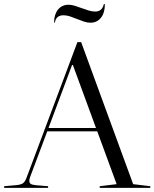

<svg xmlns="http://www.w3.org/2000/svg" viewBox="-55 -910 748 930"><path d="M178 -8V0H-35V-8L21 -13Q46 -15 56.5 -22.5Q67 -30 75 -53L320 -706H338L590 -18L673 -8V0H428V-8L510 -18L416 -274H174L91 -53Q87 -42 87 -35Q87 -24 93.5 -19.5Q100 -15 117 -13ZM294 -595 180 -290H410L298 -595ZM207 -801Q207 -840 226 -863.5Q245 -887 277 -887Q291 -887 307.5 -882Q324 -877 341 -870.5Q358 -864 375 -859Q392 -854 406 -854Q440 -854 448 -890H453Q453 -848 434 -824Q415 -800 383 -800Q368 -800 351.5 -805.5Q335 -811 318 -818Q301 -825 284.5 -830.5Q268 -836 253 -836Q216 -836 211 -801Z"/></svg>

Font: Libre Caslon Display
Style: Regular
Weight: 400
Designer: Pablo Impallari, Rodrigo Fuenzalida
Foundry: Pablo Impallari, Rodrigo Fuenzalida
Version: Version 1.002; ttfautohint (v1.5)